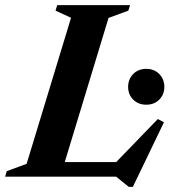

<svg xmlns="http://www.w3.org/2000/svg" viewBox="-49 -690 672 750"><path d="M375 -620 204 -57H405L567.5 -225L591.5 -212.5L470 40H454L404.5 0H-29L-22.5 -21.5L55 -50L228.5 -620.5L168 -648.5L174.5 -670H459L452.5 -648.5ZM522.5 -281Q491 -281 471.2 -301Q451.5 -321 451.5 -350.5Q451.5 -380.5 471.2 -400.8Q491 -421 522.5 -421Q553.5 -421 573.2 -400.8Q593 -380.5 593 -350.5Q593 -321 573.2 -301Q553.5 -281 522.5 -281Z"/></svg>

Font: Newsreader Text
Style: Bold Italic
Weight: 700
Italic angle: -17°
Designer: Hugues Gentile
Foundry: Production Type
Version: Version 1.001